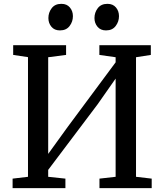

<svg xmlns="http://www.w3.org/2000/svg" viewBox="-20 -978 854 998"><path d="M45.5 0V-49.5L125.5 -59V-681L48.5 -692.5V-743H323.5V-692.5L230.5 -680.5V-178L332 -318.5L581 -654V-680.5L496.5 -692.5V-743H764V-692.5L687 -680.5V-59L768.5 -49.5V0H497V-49.5L581 -59V-569.5L487.5 -436L230.5 -95V-59L320 -49.5V0ZM291 -820Q263 -820 247.2 -839Q231.5 -858 231.5 -884Q231.5 -913 248.8 -935.5Q266 -958 298.5 -958H299.5Q327.5 -958 343.2 -939.2Q359 -920.5 359 -894Q359 -865.5 341.8 -842.8Q324.5 -820 292 -820ZM530.5 -820Q502.5 -820 486.8 -839Q471 -858 471 -884Q471 -913 488.2 -935.5Q505.5 -958 538 -958H539Q567 -958 582.8 -939.2Q598.5 -920.5 598.5 -894Q598.5 -865.5 581.2 -842.8Q564 -820 531.5 -820Z"/></svg>

Font: Merriweather
Style: Regular
Weight: 400
Designer: Eben Sorkin
Foundry: Eben Sorkin
Version: Version 2.100; ttfautohint (v1.7.19-72a1) -l 8 -r 50 -G 200 